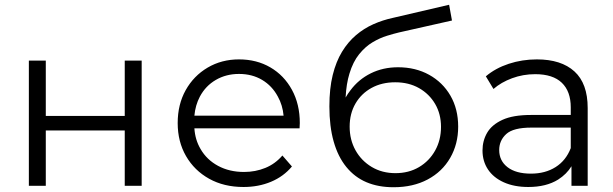

<svg xmlns="http://www.w3.org/2000/svg" viewBox="-20 -779 2572 805"><path d="M101 0V-525H172V-293H503V-525H574V0H503V-232H172V0Z M1001 5Q919 5 857 -29.5Q795 -64 760 -124.5Q725 -185 725 -263Q725 -341 758.5 -401Q792 -461 850.5 -495.5Q909 -530 982 -530Q1056 -530 1113.5 -496.5Q1171 -463 1204 -402.5Q1237 -342 1237 -263Q1237 -258 1236.5 -252.5Q1236 -247 1236 -241H795Q798 -193 821 -154Q847 -109 894.5 -83.5Q942 -58 1003 -58Q1051 -58 1092.5 -75Q1134 -92 1164 -127L1204 -81Q1169 -39 1116.5 -17Q1064 5 1001 5ZM1169 -294Q1165 -338 1145 -374Q1121 -419 1079 -444Q1037 -469 982 -469Q928 -469 885 -444Q842 -419 818 -374Q799 -338 795 -294Z M1829 -247Q1829 -301 1804.5 -343Q1780 -385 1737 -409.5Q1694 -434 1637 -434Q1581 -434 1538 -410.5Q1495 -387 1470.5 -345Q1446 -303 1446 -248Q1446 -193 1470.5 -149Q1495 -105 1538.5 -79Q1582 -53 1638 -53Q1694 -53 1737 -78.5Q1780 -104 1804.5 -148Q1829 -192 1829 -247ZM1630 6Q1566 6 1516.5 -15Q1467 -36 1432 -79Q1397 -122 1379 -185.5Q1361 -249 1361 -333Q1361 -408 1375 -464.5Q1389 -521 1414 -562Q1439 -603 1472.5 -631.5Q1506 -660 1545.5 -677.5Q1585 -695 1627 -704L1863 -759L1875 -693L1653 -643Q1632 -638 1602.5 -629Q1573 -620 1542.5 -602Q1512 -584 1486 -552Q1460 -520 1445 -470Q1432 -428 1429 -370Q1438 -386 1449 -400Q1483 -446 1534.5 -471.5Q1586 -497 1649 -497Q1722 -497 1779 -465.5Q1836 -434 1868.5 -378Q1901 -322 1901 -248Q1901 -175 1867.5 -117Q1834 -59 1773 -26.5Q1712 6 1630 6Z M2195 5Q2136 5 2092.5 -14.5Q2049 -34 2026 -68.5Q2003 -103 2003 -148Q2003 -189 2022.5 -222.5Q2042 -256 2086.5 -276.5Q2131 -297 2206 -297H2373V-329Q2373 -396 2335.5 -432Q2298 -468 2224 -468Q2173 -468 2127 -451Q2081 -434 2049 -406L2017 -459Q2057 -493 2113 -511.5Q2169 -530 2231 -530Q2333 -530 2388.5 -479.5Q2444 -429 2444 -326V0H2376V-82Q2356 -49 2320 -26Q2270 5 2195 5ZM2373 -244H2208Q2132 -244 2102.5 -217Q2073 -190 2073 -150Q2073 -105 2108 -78Q2143 -51 2206 -51Q2266 -51 2309.5 -78.5Q2353 -106 2373 -158Z"/></svg>

Font: Modern
Style: Small
Weight: 400
Designer: Julieta Ulanovsky
Foundry: Julieta Ulanovsky
Version: Version 8.000